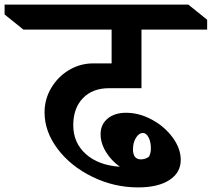

<svg xmlns="http://www.w3.org/2000/svg" viewBox="-93 -806 922 836"><path d="M226 -261Q226 -184 281 -135Q336 -86 429 -80Q391 -107 368 -145Q345 -183 345 -222Q345 -264 375.5 -289.5Q406 -315 456 -315Q513 -315 568.5 -285Q624 -255 659 -207Q694 -159 694 -110Q694 -54 644.5 -22Q595 10 508 10Q404 10 309.5 -36Q215 -82 158 -157.5Q101 -233 101 -317Q101 -374 130 -423Q159 -472 207.5 -501Q256 -530 313 -530H393V-677H9L-73 -743V-786H727L809 -720V-677H523V-422H382Q310 -422 268 -378.5Q226 -335 226 -261ZM486 -156Q486 -112 521 -112Q538 -112 555 -123Q564 -138 564 -159Q564 -188 554 -207.5Q544 -227 529 -227Q512 -227 499 -206Q486 -185 486 -156Z"/></svg>

Font: Inknut Antiqua Medium
Style: Regular
Weight: 500
Designer: Claus Eggers Sørensen
Foundry: Claus Eggers Sørensen
Version: Version 1.003; ttfautohint (v1.8.2) -l 8 -r 50 -G 200 -x 14 